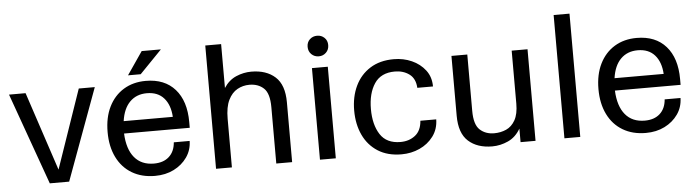

<svg xmlns="http://www.w3.org/2000/svg" viewBox="-45 -888 3940 1086"><g transform="rotate(-5 1924.5 -345.0)"><path d="M200 0 14 -520H108L256 -73L410 -520H501L310 0Z M797 10Q722 10 666.5 -23Q611 -56 581 -117Q551 -178 551 -260Q551 -343 581 -403.5Q611 -464 665 -497Q719 -530 791 -530Q898 -530 957 -463Q1016 -396 1016 -277V-244H643Q647 -155 686.5 -107.5Q726 -60 797 -60Q851 -60 883 -89Q915 -118 919 -170H1009Q1008 -118 979.5 -77.5Q951 -37 904 -13.5Q857 10 797 10ZM791 -460Q732 -460 694.5 -422.5Q657 -385 647 -314H926Q922 -382 887.5 -421Q853 -460 791 -460ZM694 -570 783 -700H892L766 -570Z M1144 0V-700H1234V-451Q1262 -494 1304 -512Q1346 -530 1390 -530Q1475 -530 1525.5 -484.5Q1576 -439 1576 -340V0H1486V-320Q1486 -398 1454.5 -427.5Q1423 -457 1373 -457Q1336 -457 1304.5 -439.5Q1273 -422 1253.5 -382.5Q1234 -343 1234 -276V0Z M1734 0V-520H1824V0ZM1779 -583Q1754 -583 1737 -599.5Q1720 -616 1720 -642Q1720 -668 1737 -684Q1754 -700 1779 -700Q1803 -700 1820 -684Q1837 -668 1837 -642Q1837 -616 1820 -599.5Q1803 -583 1779 -583Z M2197 10Q2118 10 2063 -25Q2008 -60 1979.5 -121Q1951 -182 1951 -260Q1951 -338 1980 -399Q2009 -460 2064.5 -495Q2120 -530 2199 -530Q2254 -530 2301 -509Q2348 -488 2377.5 -449.5Q2407 -411 2407 -357H2318Q2315 -410 2281 -435Q2247 -460 2199 -460Q2120 -460 2083 -404.5Q2046 -349 2046 -260Q2046 -171 2082 -115.5Q2118 -60 2197 -60Q2246 -60 2280.5 -87Q2315 -114 2319 -170H2409Q2408 -114 2377.5 -73.5Q2347 -33 2299.5 -11.5Q2252 10 2197 10Z M2712 10Q2627 10 2576.5 -35.5Q2526 -81 2526 -180V-520H2616V-200Q2616 -122 2648 -92.5Q2680 -63 2729 -63Q2766 -63 2797.5 -77Q2829 -91 2848.5 -125.5Q2868 -160 2868 -219V-520H2958V0H2873V-77Q2846 -30 2802 -10Q2758 10 2712 10Z M3122 0V-700H3212V0Z M3584 10Q3509 10 3453.5 -23Q3398 -56 3368 -117Q3338 -178 3338 -260Q3338 -343 3368 -403.5Q3398 -464 3452 -497Q3506 -530 3578 -530Q3685 -530 3744 -463Q3803 -396 3803 -277V-244H3430Q3434 -155 3473.5 -107.5Q3513 -60 3584 -60Q3638 -60 3670 -89Q3702 -118 3706 -170H3796Q3795 -118 3766.5 -77.5Q3738 -37 3691 -13.5Q3644 10 3584 10ZM3578 -460Q3519 -460 3481.5 -422.5Q3444 -385 3434 -314H3713Q3709 -382 3674.5 -421Q3640 -460 3578 -460Z"/></g></svg>

Font: Hedvig Letters Sans
Style: Regular
Weight: 400
Designer: Alexander Örn & Tor Weibull
Foundry: Kanon Foundry
Version: Version 1.000; ttfautohint (v1.8.4.7-5d5b)